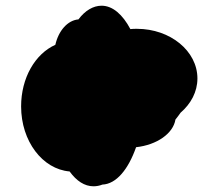

<svg xmlns="http://www.w3.org/2000/svg" viewBox="-20 -761 765 673"><path d="M457 -245C530 -253 587 -293 595 -342C601 -350 608 -358 613 -366C649 -397 672 -439 672 -486C672 -582 577 -660 460 -660C452 -660 444 -660 437 -659C410 -710 375 -741 336 -741C307 -741 278 -724 255 -693C217 -690 185 -653 174 -604C103 -572 54 -488 54 -388C54 -266 129 -168 224 -160C248 -127 276 -108 308 -108C318 -108 329 -110 339 -114C388 -116 430 -168 457 -245Z"/></svg>

Font: CISF Camouflage Kit
Style: Regular
Weight: 400
Designer: Robert Jablonski, Jasper
Foundry: Cannot Into Space Fonts
Version: Version 1.27